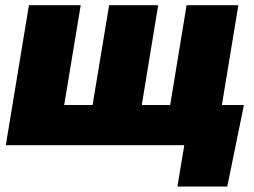

<svg xmlns="http://www.w3.org/2000/svg" viewBox="-20 -549 962 726"><path d="M89.4 -529.3H285.2L222.7 -151.9H330.1L392.6 -529.3H578.1L516.1 -151.9H623.5L685.5 -529.3H881.3L793.9 0H2ZM650.9 156.2 676.8 0H629.9L655.3 -151.9H902.3L839.4 156.2Z"/></svg>

Font: Inter 24pt Black
Style: Italic
Weight: 900
Italic angle: -9.3988°
Designer: Rasmus Andersson
Foundry: rsms
Version: Version 4.001;git-66647c0bb